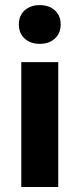

<svg xmlns="http://www.w3.org/2000/svg" viewBox="-20 -743 316 763"><path d="M64.6 0V-496H211.5V0ZM138 -568.7Q101.1 -568.7 78 -589.8Q54.9 -610.9 54.9 -645.9Q54.9 -680.7 78 -701.7Q101.1 -722.7 138 -722.7Q175.1 -722.7 198.1 -701.7Q221.1 -680.7 221.1 -645.9Q221.1 -610.9 198.1 -589.8Q175.1 -568.7 138 -568.7Z"/></svg>

Font: Source Sans 3 VF
Style: Regular
Weight: 200
Designer: Paul D. Hunt
Foundry: Adobe
Version: Version 3.046;hotconv 1.0.118;makeotfexe 2.5.65603